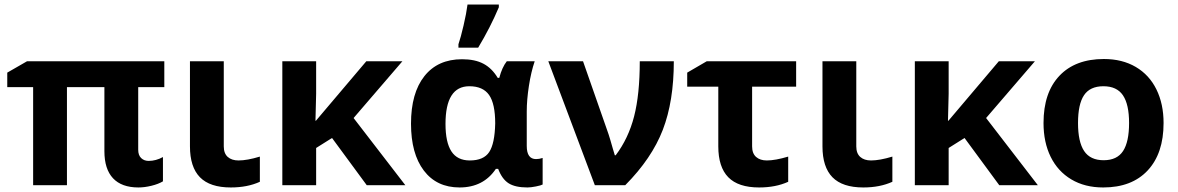

<svg xmlns="http://www.w3.org/2000/svg" viewBox="-20 -816 5192 846"><path d="M440 -150V-432H275V0H126V-432H12V-496L99 -546H704V-432H589V-156Q589 -132 602 -119.5Q615 -107 635 -107Q667 -107 698 -124V-17Q678 -5 647.5 2.5Q617 10 590 10Q516 10 478 -30.5Q440 -71 440 -150Z M817 -171V-546H966V-171Q966 -140 983.5 -124.5Q1001 -109 1031 -109Q1069 -109 1125 -126V-15Q1070 10 997 10Q905 10 861 -35Q817 -80 817 -171Z M1224 -546H1373V-403L1370 -284H1372L1594 -546H1753L1538 -296L1766 0H1596L1443 -208L1373 -164V0H1224Z M2000 -621Q2010 -650 2022.5 -703.5Q2035 -757 2040 -796H2178V-784Q2141 -696 2087 -606H2000ZM1791 -271Q1791 -406 1850 -480.5Q1909 -555 2016 -555Q2073 -555 2110.5 -535Q2148 -515 2173 -473H2180Q2192 -519 2213 -546H2336Q2320 -499 2310.5 -437.5Q2301 -376 2301 -325V-173Q2301 -115 2342 -115Q2356 -115 2371 -120V-3Q2364 1 2341.5 5.5Q2319 10 2304 10Q2250 10 2221 -8.5Q2192 -27 2175 -72H2165Q2110 10 2005 10Q1904 10 1847.5 -64.5Q1791 -139 1791 -271ZM2162 -272Q2162 -359 2135 -397.5Q2108 -436 2048 -436Q1943 -436 1943 -270Q1943 -189 1969 -149Q1995 -109 2050 -109Q2111 -109 2135.5 -146Q2160 -183 2162 -272Z M2396 -546H2549L2655 -243Q2662 -224 2669.5 -198.5Q2677 -173 2680 -162L2689 -132H2693Q2749 -206 2774 -303Q2799 -400 2799 -546H2949Q2949 -370 2900.5 -244Q2852 -118 2735 0H2601Z M3145 -171V-434H3008V-496L3094 -546H3488V-434H3294V-171Q3294 -140 3311.5 -124.5Q3329 -109 3359 -109Q3396 -109 3453 -126V-15Q3398 10 3325 10Q3233 10 3189 -35Q3145 -80 3145 -171Z M3604 -171V-546H3753V-171Q3753 -140 3770.5 -124.5Q3788 -109 3818 -109Q3856 -109 3912 -126V-15Q3857 10 3784 10Q3692 10 3648 -35Q3604 -80 3604 -171Z M4011 -546H4160V-403L4157 -284H4159L4381 -546H4540L4325 -296L4553 0H4383L4230 -208L4160 -164V0H4011Z M4578 -274Q4578 -408 4648 -482Q4718 -556 4844 -556Q4925 -556 4984.5 -521Q5044 -486 5075.5 -422Q5107 -358 5107 -274Q5107 -140 5037 -65Q4967 10 4841 10Q4760 10 4700.5 -25.5Q4641 -61 4609.5 -125Q4578 -189 4578 -274ZM4955 -274Q4955 -356 4928 -396Q4901 -436 4842 -436Q4783 -436 4756.5 -396.5Q4730 -357 4730 -274Q4730 -191 4757 -150.5Q4784 -110 4843 -110Q4902 -110 4928.5 -150.5Q4955 -191 4955 -274Z"/></svg>

Font: OpenSansMMV
Style: Bold
Weight: 700
Foundry: Ascender Corporation
Version: Version 4.001